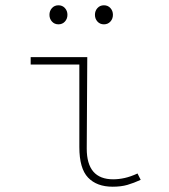

<svg xmlns="http://www.w3.org/2000/svg" viewBox="-20 -694 640 726"><path d="M406 12Q346 12 313 -22.5Q280 -57 280 -138V-450H96V-478H310Q310 -391 309 -305Q308 -219 308 -132Q308 -16 408 -16Q429 -16 451.5 -21Q474 -26 500 -38L512 -14Q486 -2 462 5Q438 12 406 12ZM201 -602Q186 -602 176.5 -612.5Q167 -623 167 -638Q167 -653 176.5 -663.5Q186 -674 201 -674Q216 -674 225.5 -663.5Q235 -653 235 -638Q235 -623 225.5 -612.5Q216 -602 201 -602ZM373 -602Q358 -602 348.5 -612.5Q339 -623 339 -638Q339 -653 348.5 -663.5Q358 -674 373 -674Q388 -674 397.5 -663.5Q407 -653 407 -638Q407 -623 397.5 -612.5Q388 -602 373 -602Z"/></svg>

Font: Source Code Pro ExtraLight
Style: Regular
Weight: 200
Monospace: yes
Designer: Paul D. Hunt, Teo Tuominen
Foundry: Adobe Systems Incorporated
Version: Version 2.030;PS 1.000;hotconv 16.6.51;makeotf.lib2.5.65220